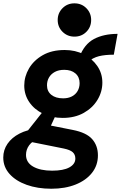

<svg xmlns="http://www.w3.org/2000/svg" viewBox="-66 -842 724 1148"><path d="M241 286.5Q158.5 286.5 93.5 263.2Q28.5 240 -9 198Q-46.5 156 -46.5 100Q-46.5 54.5 -21 17.5Q4.5 -19.5 50.5 -43.2Q96.5 -67 157.5 -72.5L165 -14.5Q127 1 108.2 26.8Q89.5 52.5 89.5 84Q89.5 129.5 132 154Q174.5 178.5 246 178.5Q313 178.5 348.8 158.8Q384.5 139 384.5 106Q384.5 82.5 369 68.2Q353.5 54 315 46L71 -3V-24L194.5 -180L272 -164L238.5 -91L370 -65Q451 -49 485.2 -10Q519.5 29 519.5 87Q519.5 146.5 484 191.5Q448.5 236.5 385.8 261.5Q323 286.5 241 286.5ZM309 -137Q243.5 -137 191.2 -162.2Q139 -187.5 109 -231.5Q79 -275.5 79 -330.5Q79 -384 107.2 -432.5Q135.5 -481 189.5 -512Q243.5 -543 321 -543Q384.5 -543 435.2 -517Q486 -491 516 -447Q546 -403 546 -348Q546 -293.5 517 -245.2Q488 -197 434.8 -167Q381.5 -137 309 -137ZM311.5 -254Q341.5 -254 363.8 -265.5Q386 -277 398 -297.8Q410 -318.5 410 -345Q410 -381.5 385 -403Q360 -424.5 318 -424.5Q285 -424.5 262 -412Q239 -399.5 227 -378.8Q215 -358 215 -332Q215 -296 241 -275Q267 -254 311.5 -254ZM457.5 -470.5 408.5 -500.5Q438 -578 496 -608.8Q554 -639.5 637 -639.5L614.5 -515Q562 -515 525.8 -506Q489.5 -497 457.5 -470.5ZM379.2 -623Q337 -623 308 -651.8Q279 -680.5 279 -722.5Q279 -764 307.8 -793Q336.5 -822 378.9 -822Q421.9 -822 450.4 -793Q479 -764 479 -722.5Q479 -680.5 450.5 -651.8Q422.1 -623 379.2 -623Z"/></svg>

Font: Google Sans Code
Style: Italic
Weight: 400
Italic angle: -10°
Monospace: yes
Designer: Google Sans Code Authors
Foundry: Google LLC
Version: Version 6.000